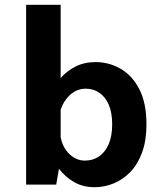

<svg xmlns="http://www.w3.org/2000/svg" viewBox="-20 -770 690 801"><path d="M89 0V-750H233V-106.5L214.5 0ZM374 11Q326.5 11 289.8 -10Q253 -31 228 -63.5Q203 -96 190.5 -132Q178 -168 178 -198.5L230.5 -216.5Q232 -194 240 -172.8Q248 -151.5 262 -135.2Q276 -119 294.2 -109.5Q312.5 -100 334.5 -100Q367 -100 392.8 -117.2Q418.5 -134.5 433.2 -168.2Q448 -202 448 -251Q448 -300 433.8 -333Q419.5 -366 394.5 -383Q369.5 -400 337.5 -400Q315.5 -400 297.5 -391.2Q279.5 -382.5 265.5 -367.5Q251.5 -352.5 242 -333.8Q232.5 -315 228 -295.5L179.5 -314Q179.5 -344 192.8 -378Q206 -412 231.2 -442.2Q256.5 -472.5 293.8 -491.8Q331 -511 379 -511Q434.5 -511 483 -483.2Q531.5 -455.5 561.2 -398Q591 -340.5 591 -251Q591 -184 573 -134.5Q555 -85 524 -52.8Q493 -20.5 454.2 -4.8Q415.5 11 374 11Z"/></svg>

Font: Trispace Thin SemiBold
Style: Regular
Weight: 600
Version: Version 1.210